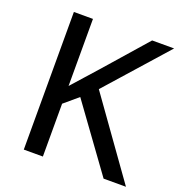

<svg xmlns="http://www.w3.org/2000/svg" viewBox="-129 -825 884 936"><g transform="rotate(20 313.0 -357.0)"><path d="M626 0H510L267 -335L195 -274V0H96V-714H195V-366Q223 -398 251.5 -429.5Q280 -461 309 -494L502 -714H616L339 -402Z"/></g></svg>

Font: Noto Sans Kayah Li Medium
Style: Regular
Weight: 500
Designer: Monotype Design Team, Sérgio Martins
Foundry: Monotype Imaging Inc.
Version: Version 2.002; ttfautohint (v1.8.4.7-5d5b)